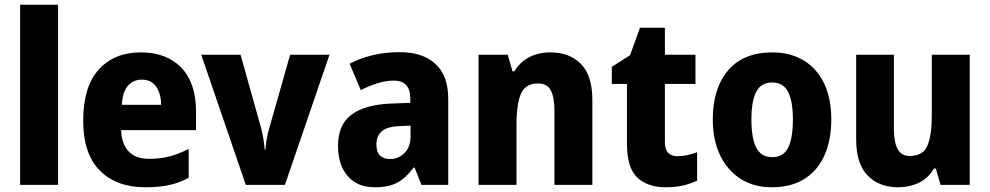

<svg xmlns="http://www.w3.org/2000/svg" viewBox="-20 -780 4176 810"><path d="M225 0H65V-760H225Z M574 -559Q683 -559 745 -494.5Q807 -430 807 -309V-231H491Q493 -173 522.5 -141.5Q552 -110 609 -110Q656 -110 695 -120Q734 -130 776 -152V-30Q738 -9 695 0.5Q652 10 593 10Q471 10 401 -60.5Q331 -131 331 -271Q331 -414 396.5 -486.5Q462 -559 574 -559ZM578 -444Q543 -444 520 -418.5Q497 -393 494 -338H660Q659 -386 638.5 -415Q618 -444 578 -444Z M1017 0 829 -549H995L1080 -245Q1086 -224 1090.5 -198Q1095 -172 1097 -148H1100Q1101 -170 1105.5 -195Q1110 -220 1117 -243L1204 -549H1370L1182 0Z M1666 -560Q1763 -560 1817 -510.5Q1871 -461 1871 -363V0H1758L1729 -73H1725Q1693 -30 1657 -10Q1621 10 1560 10Q1488 10 1447 -37Q1406 -84 1406 -165Q1406 -253 1462 -295.5Q1518 -338 1627 -343L1711 -346V-363Q1711 -440 1642 -440Q1610 -440 1575 -429.5Q1540 -419 1502 -400L1455 -511Q1498 -534 1551.5 -547Q1605 -560 1666 -560ZM1667 -248Q1613 -246 1590.5 -226Q1568 -206 1568 -171Q1568 -138 1583.5 -123.5Q1599 -109 1625 -109Q1661 -109 1686.5 -134.5Q1712 -160 1712 -204V-250Z M2302 -559Q2383 -559 2431 -510Q2479 -461 2479 -359V0H2319V-313Q2319 -370 2303.5 -399Q2288 -428 2250 -428Q2197 -428 2178 -385Q2159 -342 2159 -253V0H1999V-549H2122L2142 -479H2150Q2174 -519 2213 -539Q2252 -559 2302 -559Z M2838 -121Q2859 -121 2879 -125.5Q2899 -130 2921 -138V-18Q2894 -5 2862 2.5Q2830 10 2788 10Q2712 10 2668.5 -31Q2625 -72 2625 -174V-426H2561V-498L2638 -547L2680 -663H2785V-549H2914V-426H2785V-180Q2785 -121 2838 -121Z M3487 -276Q3487 -191 3459 -126.5Q3431 -62 3375 -26Q3319 10 3236 10Q3159 10 3103.5 -26Q3048 -62 3017.5 -126Q2987 -190 2987 -276Q2987 -407 3051.5 -483Q3116 -559 3239 -559Q3312 -559 3368 -526.5Q3424 -494 3455.5 -430.5Q3487 -367 3487 -276ZM3150 -275Q3150 -197 3170.5 -157Q3191 -117 3238 -117Q3285 -117 3305 -157Q3325 -197 3325 -276Q3325 -354 3304.5 -393Q3284 -432 3237 -432Q3191 -432 3170.5 -393Q3150 -354 3150 -275Z M4071 -549V0H3948L3928 -69H3920Q3896 -28 3856.5 -9Q3817 10 3769 10Q3688 10 3640 -40Q3592 -90 3592 -191V-549H3751V-238Q3751 -180 3767 -151Q3783 -122 3818 -122Q3874 -122 3892.5 -165.5Q3911 -209 3911 -290V-549Z"/></svg>

Font: Noto Sans SemiCondensed ExtraBold
Style: Regular
Weight: 800
Width: 4
Designer: Monotype Design Team
Foundry: Monotype Imaging Inc.
Version: Version 2.013; ttfautohint (v1.8.4.7-5d5b)